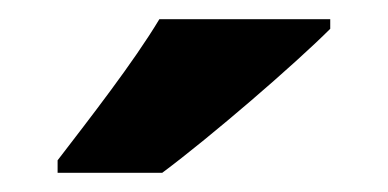

<svg xmlns="http://www.w3.org/2000/svg" viewBox="-20 -879 404 200"><path d="M324 -849V-859H146C119 -814 73 -755 40 -712V-699H149C200 -737 287 -812 324 -849Z"/></svg>

Font: Noto Sans Kannada UI SemiCondensed ExtraBold
Style: Regular
Weight: 800
Width: 4
Designer: Jelle Bosma - Monotype Design Team
Foundry: Monotype Imaging Inc.
Version: Version 2.005